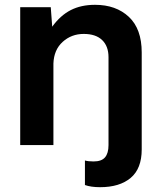

<svg xmlns="http://www.w3.org/2000/svg" viewBox="-20 -603 672 798"><path d="M396 175Q358 175 333 166V64Q346 68 369 68Q402 68 416.5 51Q431 34 431 0V-365Q431 -411 404.5 -436.5Q378 -462 328 -462Q277 -462 240.5 -429Q204 -396 202 -339V0H64V-573H191L197 -492Q231 -539 274 -561Q317 -583 375 -583Q462 -583 515.5 -533Q569 -483 569 -385V18Q569 98 523 136.5Q477 175 396 175Z"/></svg>

Font: BDO Grotesk DemiBold
Style: Regular
Weight: 600
Designer: Deni Anggara
Foundry: Lokal Container
Version: Version 2.000